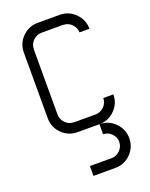

<svg xmlns="http://www.w3.org/2000/svg" viewBox="-205 -937 1075 1375"><g transform="rotate(-20 332.5 -249.5)"><path d="M518.3 -666.7Q517.5 -702.5 491.2 -729.6Q465 -756.7 427.5 -756.7V-757.5H260.8Q224.2 -756.7 197.1 -730.4Q170 -704.2 170 -666.7H169.2V-166.7Q170 -130 196.2 -102.9Q222.5 -75.8 260.8 -75.8V-75H427.5Q463.3 -75.8 490.4 -102.5Q517.5 -129.2 517.5 -166.7H594.2Q594.2 -97.5 545.4 -48.8Q496.7 0 427.5 0Q496.7 0 545.4 49.2Q594.2 98.3 594.2 166.7Q594.2 235.8 545.4 284.6Q496.7 333.3 427.5 333.3H260.8V258.3H427.5Q463.3 257.5 490.4 230.8Q517.5 204.2 517.5 166.7H518.3Q517.5 130.8 491.2 103.8Q465 76.7 427.5 76.7V0H260.8Q191.7 0 142.9 -48.8Q94.2 -97.5 94.2 -166.7V-666.7Q94.2 -735.8 142.9 -784.6Q191.7 -833.3 260.8 -833.3H427.5Q496.7 -833.3 545.4 -784.2Q594.2 -735 594.2 -666.7Z"/></g></svg>

Font: 0xA000-Squarish
Style: Squareish
Weight: 400
Version: Version 0.1